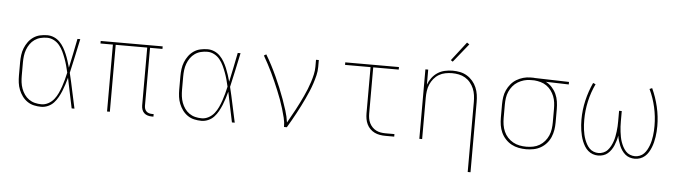

<svg xmlns="http://www.w3.org/2000/svg" viewBox="-54 -982 5058 1432"><g transform="rotate(5 2475.0 -265.5)"><path d="M268 8Q241 8 214 2Q187 -4 164.5 -19.5Q142 -35 126 -57Q110 -79 100 -104Q90 -129 86.5 -156Q83 -183 83 -210V-310Q83 -337 86.5 -364Q90 -391 100 -416Q110 -441 126 -463Q142 -485 164.5 -500.5Q187 -516 214 -522Q241 -528 268 -528Q294 -528 318.5 -517.5Q343 -507 361.5 -488Q380 -469 393 -446.5Q406 -424 416 -400Q426 -376 434 -351Q442 -326 449 -301Q461 -355 472 -410Q483 -465 494 -520H515Q501 -456 487.5 -391.5Q474 -327 459 -263Q475 -198 488.5 -132Q502 -66 517 0H496Q484 -56 472.5 -112.5Q461 -169 449 -226Q442 -200 434 -174.5Q426 -149 416 -124.5Q406 -100 393 -76.5Q380 -53 362 -33.5Q344 -14 319 -3Q294 8 268 8ZM268 -11Q295 -11 320 -24.5Q345 -38 362 -59.5Q379 -81 390.5 -106Q402 -131 411 -157Q420 -183 427 -209.5Q434 -236 440 -263Q434 -289 427 -315Q420 -341 410.5 -366.5Q401 -392 389.5 -416.5Q378 -441 361 -462Q344 -483 319.5 -496Q295 -509 268 -509Q243 -509 219 -503Q195 -497 175 -483Q155 -469 141 -449Q127 -429 118.5 -406Q110 -383 107 -358.5Q104 -334 104 -310V-210Q104 -186 107 -161.5Q110 -137 118.5 -114Q127 -91 141 -71Q155 -51 175 -37Q195 -23 219 -17Q243 -11 268 -11Z M1096 8Q1081 8 1065.5 3.5Q1050 -1 1039 -11.5Q1028 -22 1023 -37Q1018 -52 1018 -68V-501H782V0H761V-501H668V-520H1132V-501H1039V-68Q1039 -56 1042.5 -45Q1046 -34 1054 -26Q1062 -18 1073.5 -14.5Q1085 -11 1096 -11H1109V8Z M1468 8Q1441 8 1414 2Q1387 -4 1364.5 -19.5Q1342 -35 1326 -57Q1310 -79 1300 -104Q1290 -129 1286.5 -156Q1283 -183 1283 -210V-310Q1283 -337 1286.5 -364Q1290 -391 1300 -416Q1310 -441 1326 -463Q1342 -485 1364.5 -500.5Q1387 -516 1414 -522Q1441 -528 1468 -528Q1494 -528 1518.5 -517.5Q1543 -507 1561.5 -488Q1580 -469 1593 -446.5Q1606 -424 1616 -400Q1626 -376 1634 -351Q1642 -326 1649 -301Q1661 -355 1672 -410Q1683 -465 1694 -520H1715Q1701 -456 1687.5 -391.5Q1674 -327 1659 -263Q1675 -198 1688.5 -132Q1702 -66 1717 0H1696Q1684 -56 1672.5 -112.5Q1661 -169 1649 -226Q1642 -200 1634 -174.5Q1626 -149 1616 -124.5Q1606 -100 1593 -76.5Q1580 -53 1562 -33.5Q1544 -14 1519 -3Q1494 8 1468 8ZM1468 -11Q1495 -11 1520 -24.5Q1545 -38 1562 -59.5Q1579 -81 1590.5 -106Q1602 -131 1611 -157Q1620 -183 1627 -209.5Q1634 -236 1640 -263Q1634 -289 1627 -315Q1620 -341 1610.5 -366.5Q1601 -392 1589.5 -416.5Q1578 -441 1561 -462Q1544 -483 1519.5 -496Q1495 -509 1468 -509Q1443 -509 1419 -503Q1395 -497 1375 -483Q1355 -469 1341 -449Q1327 -429 1318.5 -406Q1310 -383 1307 -358.5Q1304 -334 1304 -310V-210Q1304 -186 1307 -161.5Q1310 -137 1318.5 -114Q1327 -91 1341 -71Q1355 -51 1375 -37Q1395 -23 1419 -17Q1443 -11 1468 -11Z M2086 0Q2086 -35 2077.5 -69Q2069 -103 2059 -136.5Q2049 -170 2037 -202.5Q2025 -235 2011.5 -267.5Q1998 -300 1984 -332Q1970 -364 1955 -395.5Q1940 -427 1923.5 -457.5Q1907 -488 1890 -518L1907 -528Q1930 -490 1950.5 -450.5Q1971 -411 1989.5 -370.5Q2008 -330 2025 -289Q2042 -248 2057 -206.5Q2072 -165 2085.5 -122Q2099 -79 2105 -35Q2119 -61 2133.5 -86.5Q2148 -112 2162 -138Q2176 -164 2189 -190.5Q2202 -217 2214.5 -243.5Q2227 -270 2238 -297.5Q2249 -325 2258 -353Q2267 -381 2273.5 -410Q2280 -439 2280 -468V-520H2301V-468Q2301 -436 2293.5 -405Q2286 -374 2276 -343.5Q2266 -313 2253.5 -283.5Q2241 -254 2227.5 -225Q2214 -196 2199.5 -167.5Q2185 -139 2170 -111Q2155 -83 2139 -55Q2123 -27 2107 0Z M2844 0Q2824 0 2803 -3.5Q2782 -7 2763.5 -16Q2745 -25 2730 -40Q2715 -55 2706 -74Q2697 -93 2693.5 -113.5Q2690 -134 2690 -155V-501H2499V-520H2901V-501H2710V-155Q2710 -137 2713 -119Q2716 -101 2724 -84.5Q2732 -68 2745 -54.5Q2758 -41 2774 -33Q2790 -25 2808 -22Q2826 -19 2844 -19H2911V0Z M3480 215V-310Q3480 -335 3476.5 -360.5Q3473 -386 3463 -409.5Q3453 -433 3436.5 -453Q3420 -473 3398 -486Q3376 -499 3350.5 -504Q3325 -509 3300 -509Q3275 -509 3249.5 -504Q3224 -499 3202 -486Q3180 -473 3163.5 -453Q3147 -433 3137 -409.5Q3127 -386 3123.5 -360.5Q3120 -335 3120 -310V0H3099V-520H3120V-407Q3130 -435 3148 -459Q3166 -483 3190.5 -499Q3215 -515 3244.5 -521.5Q3274 -528 3303 -528Q3331 -528 3358.5 -522.5Q3386 -517 3410 -502.5Q3434 -488 3452.5 -466.5Q3471 -445 3482 -419Q3493 -393 3497 -365.5Q3501 -338 3501 -310V215ZM3297 -595 3282 -605 3391 -746 3409 -734Z M3899 8Q3871 8 3842.5 2.5Q3814 -3 3789 -16.5Q3764 -30 3744 -51.5Q3724 -73 3712 -99Q3700 -125 3695.5 -153Q3691 -181 3691 -210V-310Q3691 -337 3695 -364.5Q3699 -392 3710.5 -417Q3722 -442 3740 -463.5Q3758 -485 3781.5 -499Q3805 -513 3831.5 -520.5Q3858 -528 3886 -528Q3889 -528 3892.5 -528Q3896 -528 3900 -528Q3905 -528 3909 -528Q3913 -528 3918 -527L4174 -520V-501L4002 -506Q4028 -493 4048 -471Q4068 -449 4080 -423Q4092 -397 4096.5 -368Q4101 -339 4101 -310V-210Q4101 -182 4096.5 -154Q4092 -126 4081 -100Q4070 -74 4051 -52.5Q4032 -31 4007.5 -17Q3983 -3 3955 2.5Q3927 8 3899 8ZM3899 -11Q3925 -11 3950 -16Q3975 -21 3997 -34Q4019 -47 4036 -67Q4053 -87 4063 -110.5Q4073 -134 4076.5 -159Q4080 -184 4080 -210V-310Q4080 -334 4077 -358Q4074 -382 4065 -404.5Q4056 -427 4041.5 -446.5Q4027 -466 4007 -480Q3987 -494 3963.5 -500.5Q3940 -507 3916 -509H3900Q3897 -509 3893.5 -509Q3890 -509 3887 -509Q3862 -509 3838 -502Q3814 -495 3792.5 -482Q3771 -469 3755 -449.5Q3739 -430 3729 -407.5Q3719 -385 3715.5 -360Q3712 -335 3712 -310V-210Q3712 -184 3716 -158.5Q3720 -133 3730.5 -109Q3741 -85 3759 -65.5Q3777 -46 3799.5 -33.5Q3822 -21 3847.5 -16Q3873 -11 3899 -11Z M4438 8Q4417 8 4397.5 1Q4378 -6 4362.5 -19.5Q4347 -33 4336 -51Q4325 -69 4317.5 -88Q4310 -107 4305 -127Q4300 -147 4297 -167Q4294 -187 4292.5 -207.5Q4291 -228 4291 -249Q4291 -321 4307.5 -392Q4324 -463 4354 -528L4373 -520Q4343 -457 4327.5 -388Q4312 -319 4312 -249Q4312 -230 4313 -211.5Q4314 -193 4316.5 -174.5Q4319 -156 4323 -138Q4327 -120 4333.5 -102.5Q4340 -85 4349 -68.5Q4358 -52 4371 -38.5Q4384 -25 4402 -18Q4420 -11 4438 -11Q4457 -11 4475.5 -18.5Q4494 -26 4507 -40.5Q4520 -55 4529 -72Q4538 -89 4544.5 -107.5Q4551 -126 4554.5 -145Q4558 -164 4560.5 -183Q4563 -202 4564 -221.5Q4565 -241 4565 -260V-338H4585V-260Q4585 -241 4586 -221.5Q4587 -202 4589.5 -183Q4592 -164 4595.5 -145Q4599 -126 4605.5 -107.5Q4612 -89 4621 -72Q4630 -55 4643 -40.5Q4656 -26 4674.5 -18.5Q4693 -11 4712 -11Q4730 -11 4748 -18Q4766 -25 4779 -38.5Q4792 -52 4801 -68.5Q4810 -85 4816.5 -102.5Q4823 -120 4827 -138Q4831 -156 4833.5 -174.5Q4836 -193 4837 -211.5Q4838 -230 4838 -249Q4838 -319 4822.5 -388Q4807 -457 4777 -520L4796 -528Q4826 -463 4842.5 -392Q4859 -321 4859 -249Q4859 -228 4857.5 -207.5Q4856 -187 4853 -167Q4850 -147 4845 -127Q4840 -107 4832.5 -88Q4825 -69 4814 -51Q4803 -33 4787.5 -19.5Q4772 -6 4752.5 1Q4733 8 4712 8Q4712 8 4712 8Q4712 8 4712 8Q4693 8 4674 2Q4655 -4 4640.5 -16.5Q4626 -29 4615 -45Q4604 -61 4596.5 -79Q4589 -97 4583.5 -115.5Q4578 -134 4575 -153Q4572 -134 4566.5 -115.5Q4561 -97 4553.5 -79Q4546 -61 4535 -45Q4524 -29 4509.5 -16.5Q4495 -4 4476 2Q4457 8 4438 8Q4438 8 4438 8Q4438 8 4438 8Z"/></g></svg>

Font: Zed Sans Thin Extended
Style: Regular
Weight: 100
Width: 7
Designer: Belleve Invis
Foundry: Belleve Invis
Version: Version 1.0.0; ttfautohint (v1.8.4)